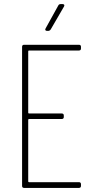

<svg xmlns="http://www.w3.org/2000/svg" viewBox="-20 -919 464 939"><path d="M366 -672H122Q118 -672 118 -668V-368Q118 -364 122 -364H282Q292 -364 292 -354V-347Q292 -337 282 -337H122Q118 -337 118 -333V-32Q118 -28 122 -28H366Q376 -28 376 -18V-10Q376 0 366 0H98Q88 0 88 -10V-690Q88 -700 98 -700H366Q376 -700 376 -690V-682Q376 -672 366 -672ZM203 -780 265 -892Q268 -899 277 -899H286Q292 -899 294 -895.5Q296 -892 293 -887L228 -775Q223 -768 216 -768H210Q204 -768 202 -771.5Q200 -775 203 -780Z"/></svg>

Font: Barlow Condensed Thin
Style: Regular
Weight: 250
Width: 3
Designer: Jeremy Tribby
Foundry: Tribby Type
Version: Version 1.408